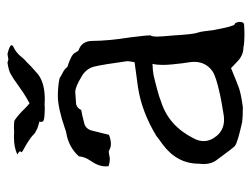

<svg xmlns="http://www.w3.org/2000/svg" viewBox="-102 -580 686 523"><g transform="rotate(-90 241.5 -319.0)"><path d="M308.1 -83.5Q334 -101.6 334 -133.8Q334 -137.7 333.5 -142.1Q333 -146.5 332 -153.3L330.1 -166Q328.1 -183.1 327.1 -193.4Q325.7 -208 325.7 -219.7Q325.7 -235.8 328.6 -247.1Q323.2 -247.1 311.5 -246.1Q300.3 -244.6 297.4 -244.1L279.3 -239.7L260.7 -234.9Q239.7 -229.5 225.1 -223.6Q159.7 -202.6 126 -135.7Q118.2 -121.6 118.2 -107.9Q118.2 -89.4 132.3 -72.3Q148.9 -52.2 176.8 -52.2Q185.5 -52.2 195.3 -54.2Q196.3 -54.2 201.2 -55.2L206.5 -56.2L212.4 -57.1Q231.4 -60.1 246.1 -63.5Q294.9 -74.2 308.1 -83.5ZM406.7 3.4Q385.3 3.4 372.6 0.5Q352.1 0.5 335.4 -15.6L316.9 -33.2Q278.3 -17.1 262.5 -11.5Q246.6 -5.9 210.9 -1Q183.1 -1 169.9 -2.9Q114.7 -15.1 105 -22.5Q100.6 -25.9 67.4 -71.3Q55.7 -85.9 55.7 -106.9Q55.7 -113.8 56.6 -121.1Q56.6 -180.2 108.9 -219.2Q126 -231.4 131.8 -236.3Q197.8 -276.4 264.6 -286.6L333 -295.9Q335.9 -310.5 335.9 -315.9Q327.1 -379.9 321.5 -404.3Q315.9 -428.7 292 -441.4Q265.6 -457.5 251.5 -457.5Q247.6 -457.5 218.3 -455.1Q207.5 -451.7 203.6 -442.4Q203.1 -440.9 196.3 -439.9Q189.5 -439 181.9 -436.8Q174.3 -434.6 167 -433.1Q150.9 -429.2 146.5 -411.1L135.3 -365.7Q121.6 -360.4 110.8 -360.4Q100.6 -360.4 92.8 -365.2Q91.8 -366.2 89.4 -366.2Q85.9 -366.2 76.7 -364.3Q73.2 -363.3 69.3 -363.3Q60.5 -363.3 49.8 -366.7L49.3 -374.5Q49.3 -394.5 64.9 -416.5Q75.2 -430.7 76.7 -447.8Q102.1 -475.6 140.1 -481.9Q145.5 -482.9 153.3 -485.8Q207 -504.4 240.2 -504.9Q269.5 -504.9 290 -500Q295.4 -496.1 305.2 -491.2Q313 -487.8 320.3 -479Q353.5 -468.3 358.2 -459Q362.8 -449.7 366.2 -448.2Q391.1 -439.5 391.1 -410.2Q391.1 -369.6 400.9 -306.2Q406.2 -264.6 406.2 -252.4Q402.8 -249.5 402.8 -233.4Q402.8 -225.6 406.2 -186.5Q409.2 -134.3 414.1 -122.1Q417 -114.3 420.4 -81.5Q431.2 -23.9 436.3 -23.4Q441.4 -22.9 442.9 -9.8Q442.9 2 435.1 2.4Q419.4 3.4 406.7 3.4ZM367.7 -638.7Q379.4 -634.8 379.4 -630.9Q379.4 -627.9 373 -625Q360.8 -619.1 351.1 -608.4L343.3 -599.1Q338.9 -594.2 334.5 -590.8L322.3 -578.6L303.2 -561.5Q298.8 -557.6 293.9 -554.7Q271 -540.5 231.4 -540.5Q225.1 -540.5 218.8 -541Q212.9 -540.5 206.5 -540.5Q200.7 -540.5 194.3 -541Q177.7 -541.5 173.3 -544.4Q170.4 -546.4 170.4 -549.8Q170.4 -552.2 171.4 -555.2L167.5 -556.2L162.6 -557.6Q156.7 -559.1 153.3 -560.5Q140.1 -566.4 136.2 -570.8Q129.9 -577.6 116.7 -585.9L104.5 -593.3L92.3 -600.1Q89.8 -601.6 88.9 -602.5Q87.9 -603.5 87.9 -604.5Q87.9 -605 88.4 -605Q90.3 -606.4 90.3 -607.9Q90.3 -608.9 88.9 -610.4L82 -615.2Q100.1 -624.5 129.4 -624.5Q135.7 -624.5 142.6 -624Q148.4 -624.5 154.8 -624.5Q164.1 -624.5 173.3 -623.5Q184.6 -616.7 198.2 -603.5L209 -592.8Q215.3 -586.4 221.2 -582Q239.7 -592.3 248.5 -598.1L273.9 -615.7Q289.1 -627 300.8 -633.3Q309.6 -638.7 331.5 -642.1L335.9 -641.1L340.3 -639.6Q344.7 -640.6 355 -642.1L361.3 -640.6Z"/></g></svg>

Font: Kurland
Style: Regular
Weight: 400
Designer: GGBot
Version: 0.22